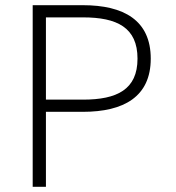

<svg xmlns="http://www.w3.org/2000/svg" viewBox="-20 -720 677 740"><path d="M106 0H157V-289H299C457 -289 561 -347 561 -494C561 -642 457 -700 299 -700H106ZM157 -336V-653H300C431 -653 510 -614 510 -494C510 -375 431 -336 300 -336Z"/></svg>

Font: Chess Sans Light
Style: Regular
Weight: 300
Designer: Wolf Bōese
Foundry: Wolf Bōese
Version: Version 7.223;Glyphs 3.3 (3306)